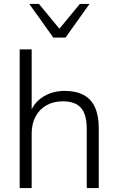

<svg xmlns="http://www.w3.org/2000/svg" viewBox="-20 -956 600 976"><path d="M80 0V-705H141V-372H129Q149 -432 197.5 -463Q246 -494 309 -494Q367 -494 405.5 -473Q444 -452 463 -410Q482 -368 482 -306V0H421V-301Q421 -349 408.5 -380Q396 -411 369 -426Q342 -441 300 -441Q252 -441 216.5 -421Q181 -401 161 -364Q141 -327 141 -277V0ZM251 -765 129 -936H178L282 -810L386 -936H435L313 -765Z"/></svg>

Font: Nunito Sans 12pt ExtraLight Light
Style: Regular
Weight: 300
Version: Version 3.101;gftools[0.9.27]